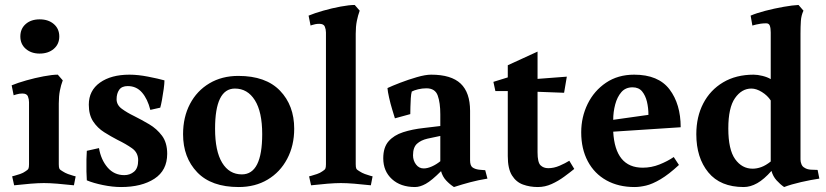

<svg xmlns="http://www.w3.org/2000/svg" viewBox="-20 -738 3328 774"><path d="M217 -321V-75.6Q217 -62.8 219.5 -57.9Q222 -53 233 -47Q242 -41 253.9 -36.5Q265.8 -32.1 275.4 -29.5Q285 -27 285 -27L278 9Q242 5 210.8 2.5Q179.7 0 157 0Q135.2 0 103.6 2.5Q72 5 37 9L29 -27.2Q29 -27.2 38.5 -29.6Q48 -32 61 -36.5Q74 -41 82 -47Q92 -53 94.5 -58Q97 -63 97 -76V-326Q97 -338 92.5 -349.5Q88 -361 70 -361Q58 -361 46.5 -357.5Q35 -354 35 -354L27 -394Q51 -404 86 -413.9Q121 -423.8 156 -430.4Q191 -437 213 -437L233 -414Q225.7 -395 221.4 -372.7Q217 -350.4 217 -321ZM62 -591Q62 -622 83.5 -641Q105 -660 140 -660Q175 -660 197 -641Q219 -622 219 -591Q219 -560 196.8 -541Q174.6 -522 139.6 -522Q106 -522 84 -541Q62 -560 62 -591Z M481 -32Q504 -32 520.5 -46Q537 -60 537 -92Q537 -123 512 -140.5Q487 -158 454 -174Q427 -188 400 -205Q373 -222 355.5 -248.5Q338 -275 338 -316Q338 -373 383 -405Q428 -437 502 -437Q536 -437 577 -429Q618 -421 643 -414Q643 -402 640 -379.5Q637 -357 633 -335.5Q629 -314 626 -304L586 -295Q575 -339 552.5 -365Q530 -391 495 -391Q471 -391 460.5 -376Q450 -361 450 -338Q450 -315 471 -299.5Q492 -284 521 -270Q551 -255 581.5 -237Q612 -219 633 -191Q654 -163 654 -118Q654 -51 602.5 -17.5Q551 16 468 16Q434 16 395 8Q356 0 330 -11Q329 -22 328.5 -46.5Q328 -71 328.5 -95.5Q329 -120 330 -130L379 -141Q387 -94 413.5 -63Q440 -32 481 -32Z M718 -197Q718 -266 745.9 -319Q773.7 -372 824.1 -402Q874.5 -432 940.9 -432Q1051.3 -432 1108.7 -372.5Q1166 -313 1166 -219Q1166 -151 1137.6 -97.5Q1109.3 -44 1058.9 -14Q1008.6 16 942.3 16Q832 16 775 -43.5Q718 -103 718 -197ZM847 -219Q847 -129 875.5 -82Q904 -35 955 -35Q1037 -35 1037 -197.3Q1037 -287 1007.4 -334Q977.9 -381 927 -381Q847 -381 847 -219Z M1414 -602V-76Q1414 -63 1416.5 -58Q1419 -53 1430 -47Q1439 -41 1451 -36.5Q1463 -32 1472.5 -29.5Q1482 -27 1482 -27L1475 9Q1439 5 1408 2.5Q1377 0 1354 0Q1332 0 1300.5 2.5Q1269 5 1234 9L1226 -27Q1226 -27 1235.5 -29.5Q1245 -32 1258 -36.5Q1271 -41 1279 -47Q1289 -53 1291.5 -58Q1294 -63 1294 -76V-607Q1294 -619 1289.5 -630.5Q1285 -642 1267 -642Q1259 -642 1251 -640.5Q1243 -639 1237.5 -637Q1232 -635 1232 -635L1224 -675Q1248 -685 1283 -695Q1318 -705 1353 -711.5Q1388 -718 1410 -718L1430 -695Q1423 -676 1418.5 -653.5Q1414 -631 1414 -602Z M1688 -59Q1703 -59 1721 -67Q1739 -75 1755 -88V-190L1703 -179Q1677 -173 1661 -158.5Q1645 -144 1645 -112Q1645 -91 1657 -75Q1669 -59 1688 -59ZM1875 -291V-92Q1875 -70 1885 -63Q1895 -56 1911 -54Q1919 -53 1927.5 -52.5Q1936 -52 1936 -52L1945 -18Q1908 -12 1876 -3.5Q1844 5 1810 16Q1793 5 1778.5 -10.5Q1764 -26 1758 -48Q1720 -10 1696.5 3Q1673 16 1653 16Q1595 16 1560 -16Q1525 -48 1525 -100Q1525 -144 1546.5 -168.5Q1568 -193 1605 -205Q1642 -217 1688 -222L1755 -230V-277Q1755 -324 1744.5 -353Q1734 -382 1699 -382Q1682 -382 1665.5 -378Q1649 -374 1640 -369Q1637 -359 1636 -341.5Q1635 -324 1634.5 -306.5Q1634 -289 1634 -278L1572 -261Q1568 -274 1561 -297Q1554 -320 1548.5 -344.5Q1543 -369 1542 -383Q1561 -392 1593.5 -404.5Q1626 -417 1660.5 -427Q1695 -437 1718 -437Q1799 -437 1837 -401Q1875 -365 1875 -291Z M1977 -371 1969 -408 2027 -426V-475L2147 -530V-420L2265 -429L2254 -364L2147 -368V-124Q2147 -83.5 2159 -71.7Q2171 -60 2190 -60Q2213 -60 2236 -70Q2259 -80 2275 -90L2295 -57Q2278.1 -43.2 2254.4 -25.8Q2230.7 -8.3 2203.9 3.8Q2177 16 2148 16Q2116 16 2088.4 6Q2060.8 -3.9 2043.9 -30.9Q2027 -57.8 2027 -108.7V-371Z M2724 -225 2452 -207.2Q2460 -62 2571 -62Q2606 -62 2638.6 -75Q2671.2 -88 2696 -105L2717 -73Q2676 -35 2643 -15.5Q2610 4 2584.6 10Q2559.2 16 2538 16Q2473.2 16 2424.6 -11Q2376 -38 2349.5 -88Q2323 -138 2323 -204.5Q2323 -266 2348.9 -319Q2374.9 -372 2422.9 -404.5Q2471 -437 2536.4 -437Q2634 -437 2679 -377.7Q2724 -318.4 2724 -225ZM2530 -386Q2501.6 -386 2484.8 -366.5Q2468 -347 2460 -316.8Q2452 -286.6 2452 -255L2594 -275Q2594 -303.1 2588 -328.1Q2582 -353 2568.5 -369.5Q2554.9 -386 2530 -386Z M3207 -95Q3207 -85 3211 -75.5Q3215 -66 3223 -62Q3233 -55 3249 -54Q3265 -53 3276 -53L3283 -18Q3249 -13 3209.5 -4Q3170 5 3141 16Q3125 5 3110.5 -11Q3096 -27 3090 -49Q3060 -15 3032.5 0.5Q3005 16 2978 16Q2884 16 2835.5 -43Q2787 -102 2787 -197Q2787 -267 2815 -321Q2843 -375 2895 -406Q2947 -437 3018 -437Q3034 -437 3054 -432Q3074 -427 3087 -419V-607Q3087 -624 3083.5 -634Q3080 -644 3069 -644Q3057 -644 3046.5 -642.5Q3036 -641 3028 -639Q3020 -637 3013 -635L3006 -675Q3029 -685 3065.5 -694.5Q3102 -704 3139 -710.5Q3176 -717 3199 -718L3219 -695Q3210 -676 3208.5 -653.5Q3207 -631 3207 -602ZM3014 -58Q3031 -58 3049 -64.5Q3067 -71 3087 -87V-333Q3074 -353 3051.5 -367Q3029 -381 3009 -381Q2970 -381 2943 -342.5Q2916 -304 2916 -220Q2916 -135 2943.5 -96.5Q2971 -58 3014 -58Z"/></svg>

Font: Buenard
Style: Regular
Weight: 400
Version: Version 2.000